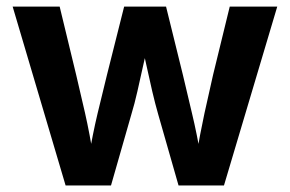

<svg xmlns="http://www.w3.org/2000/svg" viewBox="-20 -566 885 586"><path d="M180.2 0 18.6 -545.9H162.1L212.4 -337.9Q225.1 -284.7 239.5 -221.2Q253.9 -157.7 266.1 -80.6H250Q262.7 -156.2 277.8 -219.7Q293 -283.2 306.6 -337.9L358.9 -545.9H486.8L538.1 -337.9Q550.8 -283.7 565.9 -220.5Q581.1 -157.2 594.2 -80.6H577.6Q590.3 -156.7 604 -220Q617.7 -283.2 630.4 -337.9L681.2 -545.9H826.2L663.6 0H524.9L462.9 -216.8Q453.6 -249 444.6 -287.6Q435.5 -326.2 427 -366.2Q418.5 -406.2 409.7 -441.9H434.6Q425.8 -406.2 417 -366.2Q408.2 -326.2 399.4 -287.4Q390.6 -248.5 380.9 -216.8L318.8 0Z"/></svg>

Font: Inter
Style: 650
Weight: 650
Designer: Rasmus Andersson
Foundry: rsms
Version: Version 4.001;git-66647c0bb